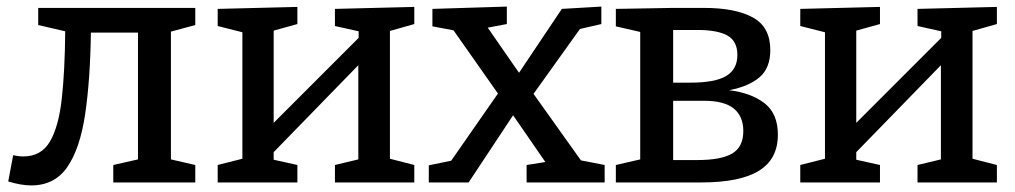

<svg xmlns="http://www.w3.org/2000/svg" viewBox="-20 -554 3081 583"><path d="M75 9Q44 9 5 -3L20 -83Q35 -79 51 -79Q105 -79 131.5 -124Q158 -169 167.5 -253.5Q177 -338 178 -459L96 -478V-530H573V-478L499 -458V-70L573 -53V0H324V-53L399 -70V-455H256Q254 -311 238.5 -207Q223 -103 184.5 -47Q146 9 75 9Z M641 0V-53L716 -72V-456L641 -475V-527L883 -533V-481L811 -461V-181L1069 -439V-459L997 -475V-527L1238 -533V-481L1164 -460V-72L1238 -53V0H997V-53L1068 -70V-356L811 -92V-69L883 -53V0Z M1282 0V-52L1350 -66L1492 -270L1357 -462L1293 -474V-527L1519 -534V-481L1461 -470L1556 -333L1686 -527L1806 -534V-481L1741 -466L1600 -269L1744 -67L1816 -53V0H1579V-53L1636 -62L1538 -204L1403 0Z M2024 -530H2117Q2213 -530 2266 -501Q2319 -472 2319 -402Q2319 -348 2287 -320Q2255 -292 2194 -280Q2261 -272 2301.5 -240.5Q2342 -209 2342 -145Q2342 -71 2284.5 -35.5Q2227 0 2109 0H1850V-53L1924 -70V-457L1850 -474V-527ZM2097 -463H2024V-303H2075Q2152 -303 2185.5 -323.5Q2219 -344 2219 -387Q2219 -429 2189 -446Q2159 -463 2097 -463ZM2097 -68Q2170 -68 2203.5 -88Q2237 -108 2237 -156Q2237 -201 2208 -224.5Q2179 -248 2117 -248H2024V-68Z M2410 0V-53L2485 -72V-456L2410 -475V-527L2652 -533V-481L2580 -461V-181L2838 -439V-459L2766 -475V-527L3007 -533V-481L2933 -460V-72L3007 -53V0H2766V-53L2837 -70V-356L2580 -92V-69L2652 -53V0Z"/></svg>

Font: Bitter Medium
Style: Regular
Weight: 500
Designer: Sol Matas, and Bitter project Authors
Foundry: Sol Matas
Version: Version 2.001